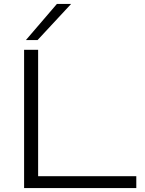

<svg xmlns="http://www.w3.org/2000/svg" viewBox="-20 -952 733 972"><path d="M102 0V-700H173V-60H670V0ZM111 -749 268 -932H340L170 -749Z"/></svg>

Font: Georama Extended Light
Style: Regular
Weight: 300
Width: 7
Designer: Jean-Baptiste Levee
Foundry: Production Type
Version: Version 1.000